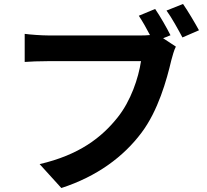

<svg xmlns="http://www.w3.org/2000/svg" viewBox="-20 -888 1040 964"><path d="M899 -868 816 -835C843 -798 874 -741 896 -700L979 -736C960 -771 924 -832 899 -868ZM863 -654 799 -696 836 -711C818 -747 785 -805 759 -843L677 -809C696 -780 716 -745 733 -712C715 -710 698 -710 686 -710C630 -710 298 -710 223 -710C190 -710 133 -714 104 -718V-577C130 -579 177 -581 223 -581C298 -581 628 -581 688 -581C675 -495 637 -382 571 -299C490 -197 377 -110 179 -64L288 56C467 -2 600 -101 690 -221C774 -332 817 -487 840 -585C846 -606 853 -635 863 -654Z"/></svg>

Font: Noto Sans CJK SC
Style: Bold
Weight: 700
Designer: Ryoko NISHIZUKA 西塚涼子 (kana, bopomofo & ideographs); Paul D. Hunt (Latin, Greek & Cyrillic); Sandoll Communications 산돌커뮤니
Foundry: Adobe
Version: Version 2.004;hotconv 1.0.118;makeotfexe 2.5.65603